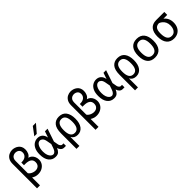

<svg xmlns="http://www.w3.org/2000/svg" viewBox="312 -2392 4175 4175"><g transform="rotate(-45 2400.0 -304.5)"><path d="M73 -543Q73 -621 103 -670.5Q133 -720 180.5 -743.5Q228 -767 279 -767Q316 -767 353.5 -755.5Q391 -744 423 -720Q455 -696 474 -658.5Q493 -621 493 -568Q493 -516 472 -467Q451 -418 409 -396Q451 -387 482.5 -358.5Q514 -330 530.5 -289Q547 -248 547 -204Q547 -142 516.5 -94Q486 -46 432.5 -18Q379 10 311 10Q275 10 241.5 1Q208 -8 164 -34V208H73ZM164 -167Q177 -145 203 -126.5Q229 -108 261.5 -97.5Q294 -87 326 -87Q360 -87 389 -100Q418 -113 436.5 -141.5Q455 -170 455 -215Q455 -348 263 -348Q253 -348 244.5 -347.5Q236 -347 228 -347V-430Q314 -427 359.5 -465Q405 -503 405 -563Q405 -605 386 -629.5Q367 -654 339.5 -664Q312 -674 287 -674Q256 -674 227.5 -660.5Q199 -647 181.5 -617.5Q164 -588 164 -541Z M968 -817H1065L906 -633H831ZM847 12Q748 12 690.5 -62Q633 -136 633 -270Q633 -370 663.5 -433.5Q694 -497 744 -528Q794 -559 853 -559Q919 -559 964 -520Q1009 -481 1023 -404L1072 -547H1152L1052 -250L1071 -144Q1075 -120 1094 -98Q1113 -76 1128 -76H1171V0H1118Q1072 0 1041.5 -31Q1011 -62 1002 -104Q980 -51 946.5 -19.5Q913 12 847 12ZM845 -62Q908 -62 943 -166L973 -254L952 -367Q940 -430 911.5 -457Q883 -484 850 -484Q826 -484 804.5 -470.5Q783 -457 766 -429Q747 -398 737.5 -356Q728 -314 728 -267Q728 -199 745.5 -153.5Q763 -108 790 -85Q817 -62 845 -62Z M1287 -264Q1287 -418 1346 -489Q1405 -560 1508 -560Q1622 -560 1678.5 -483.5Q1735 -407 1735 -274Q1735 -137 1678.5 -61.5Q1622 14 1524 14Q1421 14 1377 -69V208H1287ZM1510 -62Q1641 -62 1641 -273Q1641 -484 1510 -484Q1377 -484 1377 -273Q1377 -62 1510 -62Z M1873 -543Q1873 -621 1903 -670.5Q1933 -720 1980.5 -743.5Q2028 -767 2079 -767Q2116 -767 2153.5 -755.5Q2191 -744 2223 -720Q2255 -696 2274 -658.5Q2293 -621 2293 -568Q2293 -516 2272 -467Q2251 -418 2209 -396Q2251 -387 2282.5 -358.5Q2314 -330 2330.5 -289Q2347 -248 2347 -204Q2347 -142 2316.5 -94Q2286 -46 2232.5 -18Q2179 10 2111 10Q2075 10 2041.5 1Q2008 -8 1964 -34V208H1873ZM1964 -167Q1977 -145 2003 -126.5Q2029 -108 2061.5 -97.5Q2094 -87 2126 -87Q2160 -87 2189 -100Q2218 -113 2236.5 -141.5Q2255 -170 2255 -215Q2255 -348 2063 -348Q2053 -348 2044.5 -347.5Q2036 -347 2028 -347V-430Q2114 -427 2159.5 -465Q2205 -503 2205 -563Q2205 -605 2186 -629.5Q2167 -654 2139.5 -664Q2112 -674 2087 -674Q2056 -674 2027.5 -660.5Q1999 -647 1981.5 -617.5Q1964 -588 1964 -541Z M2647 12Q2548 12 2490.5 -62Q2433 -136 2433 -270Q2433 -370 2463.5 -433.5Q2494 -497 2544 -528Q2594 -559 2653 -559Q2719 -559 2764 -520Q2809 -481 2823 -404L2872 -547H2952L2852 -250L2871 -144Q2875 -120 2894 -98Q2913 -76 2928 -76H2971V0H2918Q2872 0 2841.5 -31Q2811 -62 2802 -104Q2780 -51 2746.5 -19.5Q2713 12 2647 12ZM2645 -62Q2708 -62 2743 -166L2773 -254L2752 -367Q2740 -430 2711.5 -457Q2683 -484 2650 -484Q2626 -484 2604.5 -470.5Q2583 -457 2566 -429Q2547 -398 2537.5 -356Q2528 -314 2528 -267Q2528 -199 2545.5 -153.5Q2563 -108 2590 -85Q2617 -62 2645 -62Z M3087 -264Q3087 -418 3146 -489Q3205 -560 3308 -560Q3422 -560 3478.5 -483.5Q3535 -407 3535 -274Q3535 -137 3478.5 -61.5Q3422 14 3324 14Q3221 14 3177 -69V208H3087ZM3310 -62Q3441 -62 3441 -273Q3441 -484 3310 -484Q3177 -484 3177 -273Q3177 -62 3310 -62Z M3900 14Q3785 14 3725.5 -59Q3666 -132 3666 -272Q3666 -412 3726 -486Q3786 -560 3900 -560Q4014 -560 4074 -486Q4134 -412 4134 -272Q4134 -132 4074 -59Q4014 14 3900 14ZM4039 -273Q4039 -484 3900 -484Q3761 -484 3761 -273Q3761 -62 3900 -62Q4039 -62 4039 -273Z M4487 14Q4379 14 4318 -59Q4257 -132 4257 -271Q4257 -403 4315 -475Q4373 -547 4491 -547H4742V-457H4625Q4726 -378 4725 -241Q4725 -166 4696.5 -108.5Q4668 -51 4614.5 -18.5Q4561 14 4487 14ZM4489 -62Q4536 -62 4567 -86Q4598 -110 4614 -151Q4630 -192 4630 -243Q4630 -362 4546 -425Q4517 -447 4488 -457Q4422 -457 4387 -417Q4352 -377 4352 -273Q4352 -62 4489 -62Z"/></g></svg>

Font: PlemolJP35 Console
Style: Regular
Weight: 400
Version: v2.0.3; ttfautohint (v1.8.4.7-5d5b-dirty) -l 6 -r 45 -G 200 